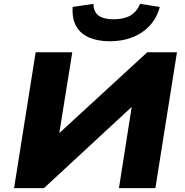

<svg xmlns="http://www.w3.org/2000/svg" viewBox="-20 -976 960 996"><path d="M53 0 165 -705H355L288 -288L287 -285L744 -705H898L786 0H597L663 -420L665 -423L208 0ZM549 -762Q487 -762 442 -781.5Q397 -801 375 -840.5Q353 -880 357 -940L465 -956Q465 -915 491 -895.5Q517 -876 569 -876Q622 -876 655.5 -895Q689 -914 707 -956L809 -940Q793 -881 755.5 -841.5Q718 -802 666 -782Q614 -762 549 -762Z"/></svg>

Font: Nunito Sans 7pt SemiExpanded Black
Style: Italic
Weight: 900
Width: 6
Italic angle: -9°
Designer: Vernon Adams
Foundry: Vernon Adams
Version: Version 3.101;gftools[0.9.27]